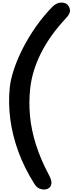

<svg xmlns="http://www.w3.org/2000/svg" viewBox="-20 -1030 573 1517"><path d="M368 455Q345 472.5 309.5 465.5Q274 458.5 253.5 425.5Q173 299 125.2 168.5Q77.5 38 61 -91.2Q44.5 -220.5 57.5 -342Q64.5 -405 90.8 -484Q117 -563 160.8 -648.8Q204.5 -734.5 263.2 -818.5Q322 -902.5 393 -975.5Q426 -1008 460 -1009.5Q494 -1011 512.5 -993.5Q530 -976 533 -949.5Q536 -923 502 -887Q374 -750.5 303.5 -609.5Q233 -468.5 218.5 -329Q207 -226.5 216.8 -116.5Q226.5 -6.5 264 112.8Q301.5 232 372 363Q388.5 397 386.2 419.2Q384 441.5 368 455Z"/></svg>

Font: Edu NSW ACT Hand Pre
Style: Regular
Weight: 400
Designer: Tina and Corey Anderson, Eben Sorkin, Mirko Velimirovic
Foundry: Sorkin Type Co.
Version: Version 2.000